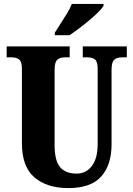

<svg xmlns="http://www.w3.org/2000/svg" viewBox="-20 -951 682 981"><path d="M92 -218V-599Q92 -635 78.5 -646.5Q65 -658 39 -658H14V-714H336V-658H312Q286 -658 272.5 -645.5Q259 -633 259 -595V-210Q259 -130 287 -97Q315 -64 372 -64Q419 -64 449 -102.5Q479 -141 479 -216V-599Q479 -635 466 -646.5Q453 -658 427 -658H403V-714H628V-658H603Q577 -658 563.5 -645.5Q550 -633 550 -595V-214Q550 -108 497 -49Q444 10 330 10Q219 10 155.5 -45Q92 -100 92 -218ZM260 -784Q261 -785 285 -823Q309 -860 324 -885Q339 -910 347 -931H509V-921Q494 -896 438 -849Q382 -802 335 -771H260Z"/></svg>

Font: Noto Serif CondBlack
Style: Regular
Weight: 900
Width: 3
Designer: Monotype Design Team
Foundry: Monotype Imaging Inc.
Version: Version 1.001